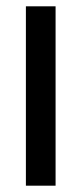

<svg xmlns="http://www.w3.org/2000/svg" viewBox="-20 -588 258 608"><path d="M62 -568H156V0H62Z"/></svg>

Font: Khand Medium
Style: Regular
Weight: 500
Designer: Devanagari: Sanchit Sawaria, Jyotish Sonowal; Latin: Satya Rajpurohit
Foundry: Indian Type Foundry
Version: Version 1.100;PS 1.0;hotconv 1.0.78;makeotf.lib2.5.61930; tt